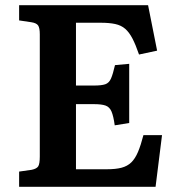

<svg xmlns="http://www.w3.org/2000/svg" viewBox="-20 -723 690 743"><path d="M54 0V-59L103 -66Q122 -70 128 -79.5Q134 -89 134 -118V-590Q134 -615 127.5 -624.5Q121 -634 101 -637L54 -644V-703H553L588 -527L518 -512Q505 -550 492.5 -574Q480 -598 464.5 -611.5Q449 -625 426 -630Q403 -635 370 -635H274V-392H344Q373 -392 387.5 -397Q402 -402 409.5 -419Q417 -436 425 -471L480 -476V-247L424 -238Q419 -274 411.5 -291.5Q404 -309 388.5 -314.5Q373 -320 343 -320H274V-68H393Q428 -68 450.5 -74Q473 -80 488 -94.5Q503 -109 514 -135Q525 -161 535 -200H607L582 0Z"/></svg>

Font: Literata 18pt SemiBold
Style: Regular
Weight: 600
Designer: Latin by Veronika Burian and Jose Scaglione. Greek by Irene Vlachou. Cyrillic by Vera Evstafieva.
Foundry: TypeTogether
Version: Version 3.103;gftools[0.9.29]